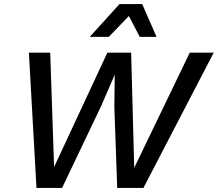

<svg xmlns="http://www.w3.org/2000/svg" viewBox="-20 -917 1063 937"><path d="M158 0 121 -660H225L244 -102L504 -660H620L635 -98L906 -660H1023L680 0H552L538 -396L540 -550H539L472 -396L283 0ZM674 -897 744 -737H662L609 -839L511 -737H418L563 -897Z"/></svg>

Font: Work Sans Medium
Style: Italic
Weight: 500
Italic angle: -13°
Designer: Wei Huang
Foundry: Wei Huang
Version: Version 2.012; ttfautohint (v1.8.3)